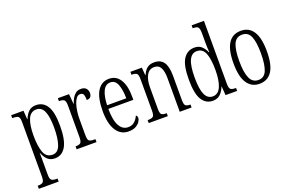

<svg xmlns="http://www.w3.org/2000/svg" viewBox="-117 -1206 2867 1890"><g transform="rotate(-20 1316.5 -261.0)"><path d="M16 238V206H21Q55 206 70.5 194Q86 182 86 133V-433Q86 -481 72 -493Q58 -505 20 -505H8V-536H137L143 -445H146Q163 -489 192 -517.5Q221 -546 269 -546Q345 -546 385 -481.5Q425 -417 425 -274Q425 -127 384.5 -58Q344 11 270 11Q222 11 193 -17Q164 -45 147 -91H145Q146 -70 146 -40.5Q146 -11 146 24V135Q146 183 161.5 194.5Q177 206 210 206H224V238ZM260 -31Q316 -31 340 -96.5Q364 -162 364 -276Q364 -391 339 -448Q314 -505 259 -505Q199 -505 172.5 -444Q146 -383 146 -274Q146 -162 170 -96.5Q194 -31 260 -31Z M499 0V-31H501Q536 -31 551 -43Q566 -55 566 -105V-433Q566 -481 551 -493Q536 -505 500 -505H497V-536H614L623 -431H625Q635 -460 649.5 -486Q664 -512 685.5 -528.5Q707 -545 740 -545Q777 -545 794.5 -525.5Q812 -506 812 -476Q812 -452 799.5 -437Q787 -422 759 -422Q759 -457 751.5 -478Q744 -499 716 -499Q693 -499 676.5 -478.5Q660 -458 649 -424.5Q638 -391 632.5 -352Q627 -313 627 -275V-103Q627 -54 641.5 -42.5Q656 -31 691 -31H707V0Z M1042 10Q960 10 914 -61.5Q868 -133 868 -263Q868 -404 911.5 -474Q955 -544 1034 -544Q1109 -544 1149.5 -479.5Q1190 -415 1190 -298V-267H928Q929 -146 961.5 -88.5Q994 -31 1052 -31Q1094 -31 1120.5 -56Q1147 -81 1160 -113Q1166 -110 1170.5 -103Q1175 -96 1175 -85Q1175 -66 1160.5 -44Q1146 -22 1116.5 -6Q1087 10 1042 10ZM1130 -305Q1129 -394 1107.5 -450Q1086 -506 1035 -506Q984 -506 958 -452.5Q932 -399 929 -305Z M1254 0V-31H1261Q1297 -31 1311.5 -43.5Q1326 -56 1326 -105V-433Q1326 -481 1311.5 -493Q1297 -505 1262 -505H1257V-536H1377L1383 -456H1387Q1406 -501 1434.5 -522.5Q1463 -544 1508 -544Q1574 -544 1606 -498.5Q1638 -453 1638 -355V-105Q1638 -56 1651.5 -43.5Q1665 -31 1699 -31H1703V0H1579V-355Q1579 -421 1559.5 -460.5Q1540 -500 1492 -500Q1440 -500 1413 -453Q1386 -406 1386 -326V-103Q1386 -54 1399.5 -42.5Q1413 -31 1448 -31H1454V0Z M1925 10Q1852 10 1811.5 -54Q1771 -118 1771 -267Q1771 -417 1813 -481Q1855 -545 1929 -545Q1975 -545 2003.5 -519Q2032 -493 2049 -452H2053Q2051 -475 2050 -501Q2049 -527 2049 -554V-653Q2049 -687 2042.5 -703Q2036 -719 2022 -724Q2008 -729 1986 -729H1980V-760H2109V-100Q2109 -55 2123.5 -43Q2138 -31 2172 -31H2180V0H2059L2052 -93H2050Q2032 -46 2002 -18Q1972 10 1925 10ZM1938 -31Q1995 -31 2022.5 -93.5Q2050 -156 2050 -266Q2050 -381 2025.5 -442.5Q2001 -504 1939 -504Q1886 -504 1859 -446.5Q1832 -389 1832 -266Q1832 -144 1858 -87.5Q1884 -31 1938 -31Z M2413 10Q2331 10 2285 -58Q2239 -126 2239 -268Q2239 -544 2416 -544Q2500 -544 2544.5 -475.5Q2589 -407 2589 -268Q2589 -125 2544 -57.5Q2499 10 2413 10ZM2415 -29Q2477 -29 2502 -90Q2527 -151 2527 -268Q2527 -386 2502 -445Q2477 -504 2414 -504Q2351 -504 2325.5 -445Q2300 -386 2300 -268Q2300 -150 2327 -89.5Q2354 -29 2415 -29Z"/></g></svg>

Font: Noto Serif ExtraCondensed Light
Style: Regular
Weight: 300
Width: 2
Designer: Monotype Design Team
Foundry: Monotype Imaging Inc.
Version: Version 2.014; ttfautohint (v1.8.4.7-5d5b)